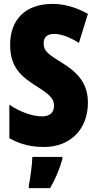

<svg xmlns="http://www.w3.org/2000/svg" viewBox="-20 -744 496 985"><path d="M431 -217C431 -312 384 -369 298 -422C217 -471 204 -486 204 -524C204 -550 220 -570 257 -570C293 -570 335 -555 385 -524L431 -673C370 -707 309 -724 250 -724C109 -724 32 -642 32 -515C32 -401 85 -353 170 -300C248 -251 257 -231 257 -200C257 -169 238 -147 196 -147C147 -147 84 -169 28 -207V-35C89 -1 143 10 206 10C344 10 431 -84 431 -217ZM300 72V61H146C145 101 135 173 128 207V221H237C264 175 285 125 300 72Z"/></svg>

Font: Noto Sans Bengali ExtraCondensed Black
Style: Regular
Weight: 900
Width: 2
Designer: Joana Ranito - Universal Thirst; Jelle Bosma - Monotype Design Team
Foundry: Universal Thirst ehf.
Version: Version 3.000